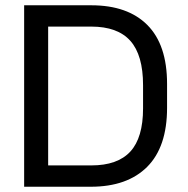

<svg xmlns="http://www.w3.org/2000/svg" viewBox="-20 -710 714 730"><path d="M71.8 -689.9H327.1Q465.3 -689.9 540 -615.2Q615.2 -540 615.2 -391.1V-299.8Q615.2 -151.4 539.6 -75.7Q463.9 0 325.2 0H71.8ZM327.1 -81.1Q427.2 -81.1 475.6 -133.8Q523.9 -186.5 523.9 -297.9V-386.2Q523.9 -500.5 475.6 -554.7Q427.2 -608.9 327.1 -608.9H163.1V-81.1Z"/></svg>

Font: D-DIN Exp
Style: Regular
Weight: 400
Width: 7
Designer: Charles Nix
Foundry: Datto Inc.
Version: Version 1.00